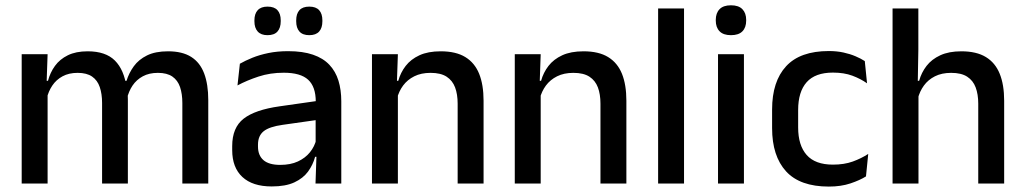

<svg xmlns="http://www.w3.org/2000/svg" viewBox="-20 -694 3873 726"><path d="M669.5 0V-304.5Q669.5 -339 660.8 -364.8Q652 -390.5 631.8 -404.5Q611.5 -418.5 577 -418.5Q544 -418.5 520 -405.5Q496 -392.5 481.2 -370.5Q466.5 -348.5 460 -320.5L447 -388.5H458.5Q467.5 -418 486 -443.5Q504.5 -469 536 -484.5Q567.5 -500 615.5 -500Q669.5 -500 703 -478.8Q736.5 -457.5 752 -416.2Q767.5 -375 767.5 -315.5V0ZM62 0V-489H160L156 -374.5L160 -368.5V0ZM366 0V-304.5Q366 -339 357.2 -364.8Q348.5 -390.5 328.2 -404.5Q308 -418.5 273.5 -418.5Q240.5 -418.5 216.5 -405.5Q192.5 -392.5 177.8 -370.5Q163 -348.5 156.5 -320.5L140.5 -388.5H161.5Q169.5 -419.5 187.8 -444.8Q206 -470 236.5 -485Q267 -500 311.5 -500Q379.5 -500 414.5 -465Q449.5 -430 458.5 -363Q461 -353.5 462.2 -341.5Q463.5 -329.5 463.5 -318V0Z M1173 0 1177 -116 1173.5 -131V-285L1174 -309.5Q1174 -366 1145.2 -392.5Q1116.5 -419 1053 -419Q1001.5 -419 957.5 -404.5Q913.5 -390 878 -371L887 -453Q907 -464.5 934 -475.5Q961 -486.5 995 -493.5Q1029 -500.5 1069.5 -500.5Q1125 -500.5 1163.5 -487.2Q1202 -474 1225.5 -449Q1249 -424 1259.8 -389Q1270.5 -354 1270.5 -311V0ZM1007.5 11Q935 11 896.5 -24.8Q858 -60.5 858 -126.5V-141.5Q858 -211.5 901.2 -245.2Q944.5 -279 1037.5 -292L1184.5 -313L1190 -242L1049 -222Q998.5 -215 977 -197.8Q955.5 -180.5 955.5 -147V-140Q955.5 -106.5 976.2 -88.5Q997 -70.5 1039.5 -70.5Q1078.5 -70.5 1106.5 -83.5Q1134.5 -96.5 1152 -118.2Q1169.5 -140 1176 -166.5L1189.5 -101H1171.5Q1163.5 -71 1145 -45.5Q1126.5 -20 1093.2 -4.5Q1060 11 1007.5 11ZM991.5 -561Q967 -561 954.5 -574.8Q942 -588.5 942 -613.5V-617Q942 -642 954.5 -655.5Q967 -669 991.5 -669Q1017 -669 1029.2 -655.5Q1041.5 -642 1041.5 -617V-613.5Q1041.5 -588.5 1029.2 -574.8Q1017 -561 991.5 -561ZM1149.5 -561Q1124.5 -561 1112.2 -574.8Q1100 -588.5 1100 -613.5V-617Q1100 -642 1112.2 -655.5Q1124.5 -669 1149.5 -669Q1174.5 -669 1186.8 -655.5Q1199 -642 1199 -617V-613.5Q1199 -588.5 1186.8 -574.8Q1174.5 -561 1149.5 -561Z M1710.5 0V-302Q1710.5 -337.5 1700.8 -363.5Q1691 -389.5 1668.8 -404Q1646.5 -418.5 1608 -418.5Q1572.5 -418.5 1546.5 -405.5Q1520.5 -392.5 1504.2 -370.5Q1488 -348.5 1481 -320.5L1465 -388.5H1486Q1494.5 -419.5 1514 -444.8Q1533.5 -470 1566 -485Q1598.5 -500 1646.5 -500Q1704 -500 1739.5 -478.2Q1775 -456.5 1791.8 -415Q1808.5 -373.5 1808.5 -313V0ZM1386.5 0V-489H1484.5L1480.5 -374.5L1484.5 -368.5V0Z M2250.5 0V-302Q2250.5 -337.5 2240.8 -363.5Q2231 -389.5 2208.8 -404Q2186.5 -418.5 2148 -418.5Q2112.5 -418.5 2086.5 -405.5Q2060.5 -392.5 2044.2 -370.5Q2028 -348.5 2021 -320.5L2005 -388.5H2026Q2034.5 -419.5 2054 -444.8Q2073.5 -470 2106 -485Q2138.5 -500 2186.5 -500Q2244 -500 2279.5 -478.2Q2315 -456.5 2331.8 -415Q2348.5 -373.5 2348.5 -313V0ZM1926.5 0V-489H2024.5L2020.5 -374.5L2024.5 -368.5V0Z M2468.5 0V-662H2566.5V0Z M2695 0V-489H2793V0ZM2744 -561Q2715 -561 2700.8 -575.8Q2686.5 -590.5 2686.5 -616.5V-618.5Q2686.5 -644.5 2700.8 -659.2Q2715 -674 2744 -674Q2773 -674 2787.2 -659.2Q2801.5 -644.5 2801.5 -618.5V-616.5Q2801.5 -590 2787.2 -575.5Q2773 -561 2744 -561Z M3114 11.5Q3005 11.5 2952.2 -46.2Q2899.5 -104 2899.5 -209.5V-280Q2899.5 -386 2952.5 -443.5Q3005.5 -501 3114 -501Q3144 -501 3169.2 -495.5Q3194.5 -490 3215 -481.2Q3235.5 -472.5 3250 -463L3258.5 -379Q3234.5 -396 3203 -407.8Q3171.5 -419.5 3129.5 -419.5Q3062.5 -419.5 3030.2 -383.2Q2998 -347 2998 -278V-212Q2998 -144.5 3030.2 -108Q3062.5 -71.5 3129.5 -71.5Q3172 -71.5 3204.5 -83.2Q3237 -95 3263 -112L3254.5 -27Q3231.5 -12.5 3195.8 -0.5Q3160 11.5 3114 11.5Z M3679 0V-302Q3679 -337.5 3669.2 -363.5Q3659.5 -389.5 3637.2 -404Q3615 -418.5 3576.5 -418.5Q3541 -418.5 3515.2 -405.5Q3489.5 -392.5 3473.5 -370.5Q3457.5 -348.5 3450.5 -320.5L3431 -388.5H3455.5Q3464 -419.5 3483.5 -444.8Q3503 -470 3535.5 -485Q3568 -500 3615 -500Q3672.5 -500 3708 -478.2Q3743.5 -456.5 3760.2 -415Q3777 -373.5 3777 -313V0ZM3355 0V-662H3452.5V-506L3450 -365L3453 -358V0Z"/></svg>

Font: Anek Latin Medium Medium
Style: Regular
Weight: 500
Version: Version 1.003